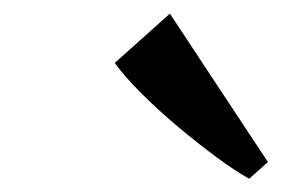

<svg xmlns="http://www.w3.org/2000/svg" viewBox="-20 -864 444 282"><path d="M346 -601.5Q326 -612.5 298.5 -632.8Q271 -653 241.8 -677.5Q212.5 -702 187.8 -726.8Q163 -751.5 148.5 -771.5L229.5 -844L373.5 -626Z"/></svg>

Font: Merriweather 72pt SemiBold
Style: Italic
Weight: 600
Italic angle: -7.8°
Version: Version 2.101